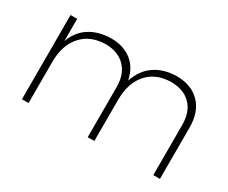

<svg xmlns="http://www.w3.org/2000/svg" viewBox="-88 -776 1221 1029"><g transform="rotate(30 522.5 -261.0)"><path d="M958 -318V0H917V-310Q917 -390 873 -435Q829 -480 750 -480Q657 -478 604.5 -418Q552 -358 552 -255V0H511V-310Q511 -390 466.5 -435Q422 -480 344 -480Q251 -478 198 -417.5Q145 -357 145 -255V0H104V-521H145V-384Q170 -451 223.5 -485.5Q277 -520 355 -522Q433 -522 483 -482.5Q533 -443 547 -371Q571 -444 625.5 -482Q680 -520 760 -522Q853 -522 905.5 -468Q958 -414 958 -318Z"/></g></svg>

Font: TypoPRO Montserrat Alternates
Style: Regular
Weight: 275
Designer: Julieta Ulanovsky
Foundry: Julieta Ulanovsky
Version: Version 6.001